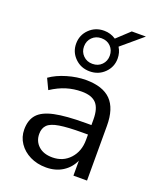

<svg xmlns="http://www.w3.org/2000/svg" viewBox="-151 -908 832 1009"><g transform="rotate(20 265.0 -404.0)"><path d="M229 9Q179 9 139.5 -10.5Q100 -30 77 -64Q54 -98 54 -140Q54 -193 81.5 -224Q109 -255 172.5 -268.5Q236 -282 346 -282H378V-313Q378 -375 352.5 -402.5Q327 -430 271 -430Q227 -430 186 -417.5Q145 -405 102 -377L74 -436Q112 -463 166.5 -479Q221 -495 271 -495Q365 -495 410.5 -449Q456 -403 456 -306V0H380V-84Q361 -41 321.5 -16Q282 9 229 9ZM242 -52Q302 -52 340 -93.5Q378 -135 378 -199V-229H347Q266 -229 219.5 -221.5Q173 -214 154.5 -195.5Q136 -177 136 -145Q136 -104 164.5 -78Q193 -52 242 -52ZM272 -544Q223 -544 189.5 -577Q156 -610 156 -657Q156 -705 189.5 -738Q223 -771 272 -771Q308 -771 338 -751L409 -817H488L371 -718Q388 -691 388 -657Q388 -610 354.5 -577Q321 -544 272 -544ZM272 -586Q304 -586 324 -606.5Q344 -627 344 -657Q344 -688 324 -708.5Q304 -729 272 -729Q241 -729 220.5 -708.5Q200 -688 200 -657Q200 -627 220.5 -606.5Q241 -586 272 -586Z"/></g></svg>

Font: Nunito Sans
Style: Regular
Weight: 400
Designer: Vernon Adams
Foundry: Vernon Adams
Version: Version 3.101; ttfautohint (v1.8.4.7-5d5b);gftools[0.9.27]